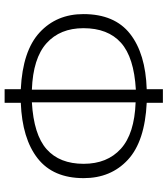

<svg xmlns="http://www.w3.org/2000/svg" viewBox="33 -758 725 831"><g transform="rotate(-90 395.5 -342.5)"><path d="M425 0H366V-70Q199 -78 119.5 -151.5Q40 -225 40 -343Q40 -475 125.5 -542Q211 -609 366 -615V-685H425V-615Q591 -607 670.5 -533.5Q750 -460 750 -344Q750 -209 664.5 -142Q579 -75 425 -70ZM368 -118V-567Q228 -559 165 -503Q102 -447 102 -343Q102 -241 167 -182Q232 -123 368 -118ZM423 -117Q563 -125 626 -181.5Q689 -238 689 -344Q689 -445 624 -503.5Q559 -562 423 -567Z"/></g></svg>

Font: Trujillo Light
Style: Regular
Weight: 300
Designer: Fira Sans original fonts by bBox Type GmbH, Carrois Corporate GbR, & Edenspiekermann AG / Changes by Cristiano Sobral
Foundry: Fira Sans original fonts by bBox Type GmbH, Carrois Corporate GbR, & Edenspiekermann AG / Changes by Cristiano Sobral
Version: Version 4.301;July 28, 2020;FontCreator 13.0.0.2655 64-bit